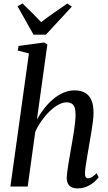

<svg xmlns="http://www.w3.org/2000/svg" viewBox="-20 -1058 615 1089"><path d="M420 10.5Q399.5 10.5 385.8 3.8Q372 -3 365.2 -16.8Q358.5 -30.5 358.5 -51.5Q359 -64.5 361.5 -84Q364 -103.5 367.8 -127.2Q371.5 -151 376 -176Q380.5 -201 384.5 -224.5Q388.5 -248 392.8 -272.5Q397 -297 400.5 -321.2Q404 -345.5 406.2 -367.5Q408.5 -389.5 408.5 -407.5Q408.5 -433.5 403 -448.8Q397.5 -464 386 -470.8Q374.5 -477.5 356.5 -477.5Q335.5 -477.5 311 -464Q286.5 -450.5 262 -427Q237.5 -403.5 216.2 -373.5Q195 -343.5 180 -310.5L137 0H39L144 -755L80.5 -771.5L85.5 -797.5L230.5 -817L248.5 -805.5L189.5 -380.5Q208 -414 231.5 -443.8Q255 -473.5 282.5 -496.5Q310 -519.5 340.5 -532.5Q371 -545.5 403 -545.5Q437.5 -545.5 461.5 -532.2Q485.5 -519 498 -490.8Q510.5 -462.5 510.5 -418Q510.5 -397.5 506.8 -367.8Q503 -338 497.5 -304.8Q492 -271.5 486.5 -240.5Q483 -219.5 479 -196.8Q475 -174 471.5 -151.8Q468 -129.5 465.2 -110.5Q462.5 -91.5 462 -77.5Q461.5 -61 466.2 -53.8Q471 -46.5 479 -46.5Q489 -46.5 500.5 -53.2Q512 -60 528 -75.5L539.5 -52.5Q532.5 -42.5 516 -27.5Q499.5 -12.5 475.2 -1Q451 10.5 420 10.5ZM170 -861.5 79.5 -1022.5 107.5 -1038.5Q134.5 -1012.5 161 -986.2Q187.5 -960 213.5 -932.5Q248 -959 285.2 -985Q322.5 -1011 362 -1038L387.5 -1020.5L240.5 -861.5Z"/></svg>

Font: Merriweather 72pt
Style: Italic
Weight: 400
Italic angle: -7.8°
Version: Version 2.101